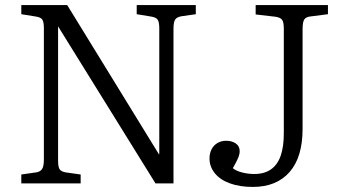

<svg xmlns="http://www.w3.org/2000/svg" viewBox="-20 -723 1336 757"><path d="M64 0V-35L120 -43Q138 -45 145.5 -56Q153 -67 153 -94V-612Q153 -636 147 -645.5Q141 -655 120 -658L64 -667V-703H245L607 -114L608 -118V-611Q608 -636 601.5 -645.5Q595 -655 574 -658L519 -667V-703H752V-667L696 -659Q678 -656 671 -646.5Q664 -637 664 -609V0H593L209 -619V-615V-90Q209 -64 215.5 -55Q222 -46 241 -43L298 -35V0ZM977 14Q925 14 886.5 0Q848 -14 827 -40Q806 -66 806 -98Q806 -119 814.5 -135Q823 -151 838 -159.5Q853 -168 872 -168Q894 -168 909.5 -157.5Q925 -147 925 -127Q925 -115 919 -100.5Q913 -86 898 -60Q911 -49 934.5 -43Q958 -37 983 -37Q1022 -37 1048 -55Q1074 -73 1086.5 -108.5Q1099 -144 1099 -198V-610Q1099 -635 1092.5 -644.5Q1086 -654 1066 -657L988 -666V-703H1273V-667L1203 -658Q1186 -656 1179.5 -646Q1173 -636 1173 -607V-215Q1173 -103 1121.5 -44.5Q1070 14 977 14Z"/></svg>

Font: Literata 18pt Light
Style: Regular
Weight: 300
Designer: Latin by Veronika Burian and Jose Scaglione. Greek by Irene Vlachou. Cyrillic by Vera Evstafieva.
Foundry: TypeTogether
Version: Version 3.103;gftools[0.9.29]